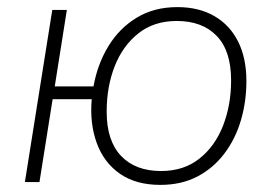

<svg xmlns="http://www.w3.org/2000/svg" viewBox="-20 -512 767 540"><path d="M431 8Q362 8 317 -23.5Q272 -55 252 -110Q232 -165 238 -233H128L91 0H50L127 -484H168L134 -269H243Q254 -331 284.5 -381.5Q315 -432 364 -462Q413 -492 479 -492Q539 -492 582.5 -467Q626 -442 649.5 -395.5Q673 -349 673 -284Q673 -226 657.5 -173.5Q642 -121 611 -80Q580 -39 535 -15.5Q490 8 431 8ZM433 -31Q497 -31 541 -66Q585 -101 607.5 -159Q630 -217 630 -286Q630 -369 589.5 -411Q549 -453 477 -453Q413 -453 369 -418Q325 -383 302.5 -325.5Q280 -268 280 -198Q280 -116 320.5 -73.5Q361 -31 433 -31Z"/></svg>

Font: Nunito Sans 12pt ExtraLight
Style: Italic
Weight: 200
Italic angle: -9°
Designer: Vernon Adams
Foundry: Vernon Adams
Version: Version 3.101;gftools[0.9.27]